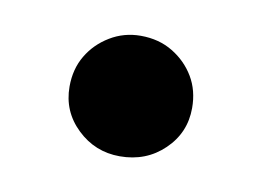

<svg xmlns="http://www.w3.org/2000/svg" viewBox="-35 -344 345 253"><g transform="rotate(10 137.5 -217.5)"><path d="M136.7 -136.7Q103.5 -136.7 79.6 -159.7Q55.7 -182.6 55.7 -215.8Q55.7 -239.3 66.4 -257.3Q77.1 -275.4 95.7 -286.6Q114.3 -297.9 136.7 -297.9Q161.1 -297.9 179.7 -286.6Q198.2 -275.4 209 -257.3Q219.7 -239.3 219.7 -215.8Q219.7 -182.6 195.8 -159.7Q171.9 -136.7 136.7 -136.7Z"/></g></svg>

Font: Crimson Pro ExtraLight SemiBold
Style: Regular
Weight: 600
Version: Version 1.002